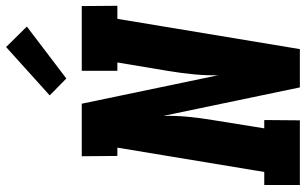

<svg xmlns="http://www.w3.org/2000/svg" viewBox="-212 -818 1030 647"><g transform="rotate(-90 303.5 -495.0)"><path d="M3 0V-120H47L129 -615H101L100 -735H277L373 -275Q372 -316 376 -357.5Q380 -399 387 -441L416 -615H388V-735H606L607 -615H563L461 0H332L236 -460Q237 -419 233 -377.5Q229 -336 222 -294L194 -120H222L221 0ZM362 -787 305 -843 468 -990 537 -920Z"/></g></svg>

Font: Iosevka Etoile Heavy
Style: Italic
Weight: 900
Italic angle: -9°
Designer: Belleve Invis
Foundry: Belleve Invis
Version: Version 22.1.2; ttfautohint (v1.8.4)